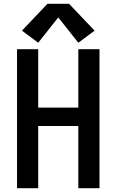

<svg xmlns="http://www.w3.org/2000/svg" viewBox="-20 -995 616 1015"><path d="M70 0H182V-329H394V0H506V-735H394V-426H182V-735H70ZM182 -769 288 -903 394 -769 480 -833 345 -975H231L96 -833Z"/></svg>

Font: Iosevka Sparkle Semibold
Style: Regular
Weight: 600
Designer: Belleve Invis
Foundry: Belleve Invis
Version: Version 4.5.0; ttfautohint (v1.8.3)